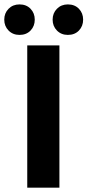

<svg xmlns="http://www.w3.org/2000/svg" viewBox="-48 -860 401 880"><path d="M76.9 0V-651.8H224.3V0ZM41.4 -700Q11.1 -700 -8.7 -720Q-28.5 -740.1 -28.5 -769.9Q-28.5 -799.7 -8.7 -819.8Q11.1 -839.8 41.4 -839.8Q72.7 -839.8 92 -819.8Q111.3 -799.7 111.3 -769.9Q111.3 -740.1 92 -720Q72.7 -700 41.4 -700ZM263.1 -700Q232.8 -700 213 -720Q193.2 -740.1 193.2 -769.9Q193.2 -799.7 213 -819.8Q232.8 -839.8 263.1 -839.8Q294.4 -839.8 313.7 -819.8Q333 -799.7 333 -769.9Q333 -740.1 313.7 -720Q294.4 -700 263.1 -700Z"/></svg>

Font: Source Sans 3 Variable
Style: Regular
Weight: 200
Designer: Paul D. Hunt
Foundry: Adobe Systems Incorporated
Version: Version 3.026